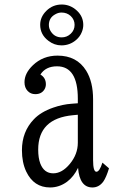

<svg xmlns="http://www.w3.org/2000/svg" viewBox="-20 -804 540 842"><path d="M251 -784.2Q288.6 -784.2 317.9 -756.8Q345.2 -731 345.2 -694.8Q345.2 -679.2 338.9 -663.6Q331.1 -643.6 314 -628.9Q286.1 -605 249.5 -605Q218.3 -605 192.4 -625Q156.2 -652.3 156.2 -695.3Q156.2 -730 183.6 -756.8Q211.4 -784.2 251 -784.2ZM250 -749Q235.8 -749 223.1 -741.7Q194.3 -726.6 194.3 -694.3Q194.3 -678.7 203.6 -665Q220.2 -640.1 250.5 -640.1Q273.4 -640.1 290 -655.8Q307.1 -671.9 307.1 -694.8Q307.1 -717.8 290 -733.9Q273.4 -749 250 -749ZM321.3 -351.1V-371.1Q321.3 -513.2 230 -513.2Q180.2 -513.2 157.2 -477.1Q181.2 -462.9 181.2 -434.6Q181.2 -421.9 174.8 -411.6Q162.1 -391.1 134.8 -391.1Q114.3 -391.1 101.1 -405.3Q87.4 -419.9 87.4 -443.4Q87.4 -482.9 124.5 -518.1Q168.5 -560.1 232.4 -560.1Q316.9 -560.1 357.9 -494.1Q388.2 -445.3 388.2 -368.2V-102.1Q388.2 -50.8 402.8 -50.8Q416.5 -50.8 429.2 -90.8L458 -65.9Q445.8 -25.9 433.1 -7.8Q414.1 18.1 385.3 18.1Q329.1 18.1 322.3 -67.9Q303.7 -29.3 273.9 -6.8Q239.7 18.1 199.7 18.1Q127.9 18.1 94.7 -52.2Q76.2 -91.8 76.2 -145Q76.2 -226.6 128.4 -280.8Q158.7 -313 213.4 -332Q253.9 -346.2 294.4 -349.1ZM321.3 -300.8 300.3 -298.8Q147.5 -284.7 147.5 -147.9Q147.5 -111.3 156.7 -86.9Q173.3 -43.9 213.4 -43.9Q252 -43.9 286.1 -85Q321.3 -127.4 321.3 -178.2Z"/></svg>

Font: BIZ UDMincho
Style: Regular
Weight: 400
Monospace: yes
Designer: TypeBank Co., Ltd.
Foundry: Morisawa Inc.
Version: Version 1.06